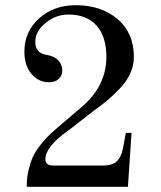

<svg xmlns="http://www.w3.org/2000/svg" viewBox="-20 -720 620 740"><path d="M473 0H83Q83 -25 86 -44.5Q89 -64 98.5 -94.5Q108 -125 133.5 -158.5Q159 -192 198 -225L294 -307Q390 -388 390 -501Q390 -579 352 -621.5Q314 -664 244 -664Q195 -664 155.5 -631.5Q116 -599 116 -559Q116 -516 157 -509Q189 -504 204.5 -487.5Q220 -471 220 -448Q220 -429 206.5 -416Q193 -403 169 -403Q128 -403 101 -435.5Q74 -468 74 -521Q74 -598 130.5 -649Q187 -700 272 -700Q370 -700 433 -646.5Q496 -593 496 -501Q496 -468 482 -437Q468 -406 441 -378Q414 -350 393 -332.5Q372 -315 340 -292L242 -216Q155 -155 155 -106Q155 -82 186 -82H375Q415 -82 431.5 -99.5Q448 -117 454 -149L465 -208H487Z"/></svg>

Font: Old Standard TT
Style: Regular
Weight: 400
Designer: Alexey Kryukov <alexios@thessalonica.org.ru>
Version: Version 2.2